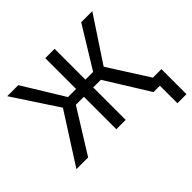

<svg xmlns="http://www.w3.org/2000/svg" viewBox="-202 -947 1358 1358"><g transform="rotate(-45 477.0 -268.0)"><path d="M286.1 -324.7 32.2 -710.9H142.6L331.5 -402.8H465.3L450.2 -324.7ZM336.9 -332 130.4 0H13.2L277.3 -413.1ZM505.9 -710.9V0H412.6V-710.9ZM882.8 -710.9 627.9 -324.7H468.8L454.1 -402.8H583L772 -710.9ZM784.2 0 578.1 -332 638.2 -413.1 901.4 0ZM938.5 -75.2V175.3H848.1V-75.2Z"/></g></svg>

Font: RobotoDEMO
Style: Regular
Weight: 400
Designer: Christian Robertson
Foundry: Google
Version: Version 2.136